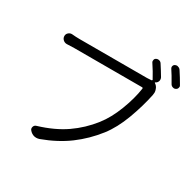

<svg xmlns="http://www.w3.org/2000/svg" viewBox="-184 -1041 1266 1256"><g transform="rotate(30 448.5 -413.5)"><path d="M752 -729.5Q758.8 -715.8 754.4 -702.1Q750 -688.5 736.3 -681.6Q734.4 -681.6 734.4 -679.7Q734.4 -677.7 735.4 -677.7L736.3 -676.8Q753.9 -666 760.7 -645.5Q765.6 -633.8 765.6 -621.1Q765.6 -613.3 763.7 -604.5Q763.7 -604.5 763.7 -603.5Q744.1 -507.8 706.1 -405.8Q668 -303.7 614.3 -234.4Q547.9 -149.4 463.9 -86.9Q379.9 -24.4 265.6 17.6Q253.9 21.5 243.2 21.5Q234.4 21.5 225.6 19.5Q206.1 13.7 192.4 -2Q181.6 -12.7 186 -27.8Q190.4 -43 205.1 -46.9Q324.2 -83 406.7 -140.1Q489.3 -197.3 551.8 -277.3Q601.6 -340.8 636.7 -432.1Q671.9 -523.4 683.6 -603.5Q684.6 -611.3 676.8 -611.3H166Q139.6 -611.3 109.4 -609.4Q92.8 -609.4 81.1 -620.6Q69.3 -631.8 69.3 -647.5Q69.3 -663.1 81.1 -673.3Q92.8 -683.6 108.4 -682.6Q138.7 -679.7 166 -679.7H674.8Q689.5 -679.7 708 -681.6Q710.9 -682.6 712.4 -685.1Q713.9 -687.5 711.9 -689.5Q687.5 -735.4 654.3 -785.2Q649.4 -793.9 652.3 -804.2Q655.3 -814.5 665 -818.4Q675.8 -823.2 687 -819.8Q698.2 -816.4 704.1 -806.6Q729.5 -767.6 752 -729.5ZM782.2 -811.5Q778.3 -817.4 778.3 -824.2Q778.3 -827.1 779.3 -830.1Q782.2 -840.8 792 -844.7Q797.9 -847.7 804.7 -847.7Q809.6 -847.7 813.5 -845.7Q825.2 -842.8 832 -833Q860.4 -790 884.8 -747.1Q888.7 -741.2 888.7 -735.4Q888.7 -731.4 886.7 -726.6Q883.8 -716.8 873 -711.9Q867.2 -709 861.3 -709Q856.4 -709 851.6 -710.9Q839.8 -714.8 834 -725.6Q804.7 -778.3 782.2 -811.5Z"/></g></svg>

Font: Gen Jyuu Gothic P Normal
Style: Regular
Weight: 300
Designer: [Source Han Sans]
Ryoko NISHIZUKA  (kana & ideographs); Paul D. Hunt (Latin, Greek & Cyrillic); Wenlong ZHANG  (bopomofo
Version: Version 1.002.20150607